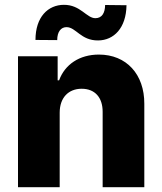

<svg xmlns="http://www.w3.org/2000/svg" viewBox="-20 -780 674 800"><path d="M218.4 -612.9C218.4 -647.4 233.7 -666.9 257.1 -666.9C296.9 -666.9 316.4 -610.8 388.8 -611.5C454.2 -611.9 505.7 -663 507.1 -758.2L418 -759.2C417.6 -725.9 404.8 -704.5 377.8 -704.2C340.6 -703.8 315.7 -760.3 246.1 -759.9C180.4 -759.6 127.8 -709.9 127.8 -613.6ZM55 0H228.7V-311.1C229 -373.2 265.3 -410.2 320.3 -410.2C375.4 -410.2 408 -373.9 407.7 -313.6V0H581.3V-347.7C581.7 -470.5 506.7 -552.6 392 -552.6C311.4 -552.6 250.4 -511.7 226.2 -445.3H220.2V-545.5H55Z"/></svg>

Font: TID UI Extra Bold
Style: Regular
Weight: 800
Designer: The TID Project Authors
Foundry: Bakken & Bæck
Version: Version 1.001;hotconv 1.0.109;makeotfexe 2.5.65596